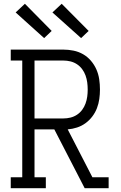

<svg xmlns="http://www.w3.org/2000/svg" viewBox="-20 -998 640 1018"><path d="M37 0V-58H98V-677H37V-735H316Q343 -735 370 -729.5Q397 -724 420.5 -710.5Q444 -697 462 -676Q480 -655 491 -630Q502 -605 506 -578Q510 -551 510 -523Q510 -498 506.5 -473Q503 -448 494 -424.5Q485 -401 469.5 -380.5Q454 -360 433.5 -345Q413 -330 388.5 -322Q364 -314 339 -312L470 -58H556V0H429L394 -68L268 -312H163V-58H223V0ZM163 -370H316Q335 -370 353.5 -374.5Q372 -379 388 -389.5Q404 -400 415.5 -415.5Q427 -431 433.5 -449Q440 -467 442.5 -485.5Q445 -504 445 -523Q445 -542 442.5 -561Q440 -580 433.5 -598Q427 -616 415.5 -631.5Q404 -647 388 -657.5Q372 -668 353.5 -672.5Q335 -677 316 -677H163ZM410 -796 258 -932 307 -978 450 -834ZM214 -796 63 -932 112 -978 254 -834Z"/></svg>

Font: Iosevka Etoile Light
Style: Regular
Weight: 300
Designer: Belleve Invis
Foundry: Belleve Invis
Version: Version 25.0.1; ttfautohint (v1.8.4)